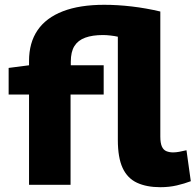

<svg xmlns="http://www.w3.org/2000/svg" viewBox="-20 -770 815 800"><path d="M648 10Q591 10 551 -8.5Q511 -27 491 -70Q471 -113 471 -187V-617Q458 -620 440.5 -622Q423 -624 409 -624Q365 -624 335 -613Q305 -602 290 -578Q275 -554 275 -513V-498H412V-376H274V0H101V-376H16V-487L101 -498V-516Q101 -592 136.5 -644Q172 -696 242 -723Q312 -750 414 -750Q470 -750 529.5 -743Q589 -736 648 -722V-201Q648 -174 654.5 -159.5Q661 -145 673.5 -140Q686 -135 701 -135Q713 -135 726.5 -137.5Q740 -140 757 -144L775 -15Q749 -5 717 2.5Q685 10 648 10Z"/></svg>

Font: Georama SemiExpanded
Style: Bold
Weight: 700
Width: 6
Designer: Jean-Baptiste Levee
Foundry: Production Type
Version: Version 1.001